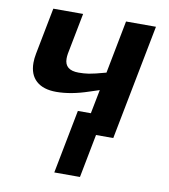

<svg xmlns="http://www.w3.org/2000/svg" viewBox="-82 -598 764 867"><g transform="rotate(10 300.0 -164.0)"><path d="M381.3 0 342.8 199.2H225.1L281.7 -92.8H341.3L362.8 -202.6L317.9 -188Q237.3 -160.6 170.4 -160.6Q110.4 -160.6 78.4 -189.5Q46.4 -218.3 46.4 -272.5Q46.4 -292 50.8 -314.5L92.3 -528.3H229L192.4 -339.8Q190.4 -327.6 190.4 -316.9Q190.4 -263.7 254.9 -263.7Q278.8 -263.7 301.5 -267.1Q324.2 -270.5 378.9 -285.6L425.8 -528.3H563L460.4 0Z"/></g></svg>

Font: Cousine
Style: Bold Italic
Weight: 700
Italic angle: -12°
Monospace: yes
Designer: Steve Matteson
Foundry: Ascender Corporation
Version: Version 1.20